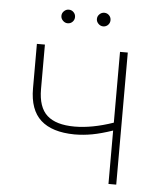

<svg xmlns="http://www.w3.org/2000/svg" viewBox="-50 -724 629 768"><g transform="rotate(5 264.0 -340.5)"><path d="M445.3 0H414.1V-214.4Q367.7 -198.7 332.3 -192.1Q296.9 -185.5 260.7 -185.5Q170.9 -186.5 125.5 -227.5Q80.1 -268.6 80.1 -354.5V-533.2H112.3V-354.5Q112.3 -281.7 148.2 -249.3Q184.1 -216.8 258.8 -216.8Q329.1 -216.8 414.1 -246.1V-530.3H445.3ZM168 -653.3Q168 -664.6 176.3 -672.6Q184.6 -680.7 195.3 -680.7Q207 -680.7 214.8 -672.6Q222.7 -664.6 222.7 -653.3Q222.7 -642.1 214.8 -634Q207 -626 195.3 -626Q184.6 -626 176.3 -634.3Q168 -642.6 168 -653.3ZM310.5 -653.3Q310.5 -664.6 318.8 -672.6Q327.1 -680.7 337.9 -680.7Q349.6 -680.7 357.4 -672.6Q365.2 -664.6 365.2 -653.3Q365.2 -642.1 357.4 -634Q349.6 -626 337.9 -626Q327.1 -626 318.8 -634.3Q310.5 -642.6 310.5 -653.3Z"/></g></svg>

Font: Pretendard Thin
Style: Regular
Weight: 100
Designer: Base glyphs from Inter by Rasmus Andersson; Hangeul glyphs from Noto Sans CJK(Source Han Sans) by Jang Soo-young and Kan
Foundry: Kil Hyung-jin
Version: Version 1.309